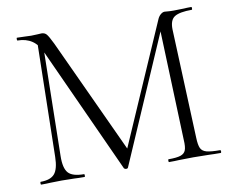

<svg xmlns="http://www.w3.org/2000/svg" viewBox="-71 -715 972 806"><g transform="rotate(-10 415.0 -312.5)"><path d="M130 -602 152 -600 143 -104Q142 -52 160 -32Q178 -12 227 -12Q229 -12 229 -6Q229 0 227 0Q199 0 184 -1L130 -2L81 -1Q68 0 42 0Q40 0 40 -6Q40 -12 42 -12Q84 -12 101.5 -32.5Q119 -53 120 -104ZM807 0Q776 0 758 -1L691 -2L629 -1Q614 0 587 0Q585 0 585 -6Q585 -12 587 -12Q622 -12 638.5 -17.5Q655 -23 660.5 -37Q666 -51 664 -81L646 -574L675 -611L413 -7Q411 -3 405 -3Q400 -3 396 -7L152 -542Q136 -579 110.5 -596Q85 -613 49 -613Q47 -613 47 -619Q47 -625 49 -625L83 -624Q93 -623 109 -623Q125 -623 136 -624Q147 -625 153 -625Q167 -625 175 -615.5Q183 -606 199 -573L428 -78L402 -36L648 -600Q653 -611 661.5 -618Q670 -625 678 -625Q682 -625 691 -624Q700 -623 716 -623L761 -624Q771 -625 792 -625Q794 -625 794 -619Q794 -613 792 -613Q740 -613 718.5 -599.5Q697 -586 698 -546L717 -81Q718 -50 724.5 -36Q731 -22 749.5 -17Q768 -12 807 -12Q810 -12 810 -6Q810 0 807 0Z"/></g></svg>

Font: Cormorant SC Light
Style: Regular
Weight: 300
Designer: Christian Thalmann (Catharsis Fonts)
Foundry: Catharsis Fonts
Version: Version 4.000